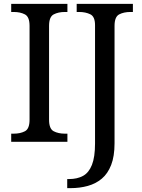

<svg xmlns="http://www.w3.org/2000/svg" viewBox="-20 -734 736 994"><path d="M38 0V-42H51Q85 -42 109 -54.5Q133 -67 133 -114V-600Q133 -647 109 -659.5Q85 -672 51 -672H38V-714H329V-672H316Q282 -672 258 -659.5Q234 -647 234 -600V-114Q234 -67 258 -54.5Q282 -42 316 -42H329V0ZM328 240V193H337Q380 193 410 176.5Q440 160 456 119.5Q472 79 472 9V-604Q472 -648 447.5 -660Q423 -672 390 -672H377V-714H668V-672H655Q621 -672 597 -659.5Q573 -647 573 -600V8Q573 75 555.5 120Q538 165 507 191Q476 217 434.5 228.5Q393 240 345 240Z"/></svg>

Font: Noto Serif Khojki
Style: Regular
Weight: 400
Designer: Juan Bruce
Version: Version 2.002